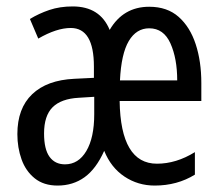

<svg xmlns="http://www.w3.org/2000/svg" viewBox="-20 -567 688 597"><path d="M444 -546Q500 -546 535.5 -514.5Q571 -483 588.5 -429.5Q606 -376 606 -309V-253H352Q355 -58 468 -58Q528 -58 586 -94V-24Q531 10 461 10Q409 10 367 -18Q325 -46 304 -98Q279 -42 243 -16Q207 10 159 10Q116 10 88 -12.5Q60 -35 47 -71.5Q34 -108 34 -150Q34 -230 80 -274Q126 -318 211 -322L272 -325V-360Q272 -480 200 -480Q156 -480 99 -447L73 -508Q101 -525 133.5 -536Q166 -547 206 -547Q291 -547 321 -474Q363 -546 444 -546ZM444 -479Q404 -479 380.5 -439.5Q357 -400 353 -317H531Q531 -385 510 -432Q489 -479 444 -479ZM225 -263Q170 -260 143.5 -233.5Q117 -207 117 -152Q117 -103 134 -79.5Q151 -56 182 -56Q224 -56 248.5 -97.5Q273 -139 273 -212V-266Z"/></svg>

Font: Noto Sans Georgian ExtraCondensed
Style: Regular
Weight: 400
Width: 2
Designer: Monotype Design Team, Akaki Razmadze
Foundry: Google LLC
Version: Version 2.005; ttfautohint (v1.8.4.7-5d5b)